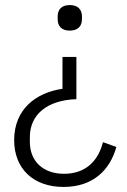

<svg xmlns="http://www.w3.org/2000/svg" viewBox="-20 -541 503 759"><path d="M231 198C349 198 415 130 440 40L387 21C368 96 318 146 233 146C150 146 98 96 98 20V1C98 -88 166 -145 282 -149V-316H227V-190C123 -175 36 -110 36 13C36 125 111 198 231 198ZM256 -420C288 -420 304 -438 304 -465V-476C304 -503 288 -521 256 -521C223 -521 208 -503 208 -476V-465C208 -438 223 -420 256 -420Z"/></svg>

Font: IBM Plex Devanagari Light
Style: Regular
Weight: 300
Designer: Mike Abbink, Paul van der Laan, Pieter van Rosmalen, Erin McLaughlin
Foundry: Bold Monday
Version: Version 1.0